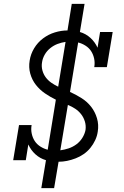

<svg xmlns="http://www.w3.org/2000/svg" viewBox="-20 -863 640 990"><path d="M193 107 217 -37Q186 -46 162.5 -67.5Q139 -89 126 -118L113 -37H48L78 -218H143Q139 -196 143.5 -174.5Q148 -153 159 -136Q170 -119 188 -107.5Q206 -96 226 -91L268 -349Q239 -363 212 -381.5Q185 -400 165 -425.5Q145 -451 136 -483.5Q127 -516 133 -551Q138 -584 156 -614Q174 -644 202 -665Q230 -686 263 -696Q296 -706 328 -706L350 -843H416L392 -698Q423 -689 446.5 -667.5Q470 -646 483 -617L496 -698H561L531 -517H466Q470 -539 465.5 -560.5Q461 -582 450 -599Q439 -616 421 -627.5Q403 -639 383 -644L341 -389Q372 -375 400.5 -357Q429 -339 449.5 -313Q470 -287 480 -253.5Q490 -220 484 -184Q481 -162 471 -140.5Q461 -119 446 -100.5Q431 -82 411.5 -68.5Q392 -55 370 -46.5Q348 -38 326 -33.5Q304 -29 282 -29L259 107ZM280 -416 318 -647Q297 -644 277 -636.5Q257 -629 239.5 -615Q222 -601 211 -582Q200 -563 197 -543Q193 -521 198.5 -500.5Q204 -480 216 -464Q228 -448 244.5 -436.5Q261 -425 280 -416ZM291 -88Q313 -91 334 -98Q355 -105 373.5 -118.5Q392 -132 404.5 -152Q417 -172 421 -193Q424 -216 417.5 -237Q411 -258 398 -274.5Q385 -291 367.5 -302.5Q350 -314 330 -322Z"/></svg>

Font: Iosevka Etoile Light
Style: Italic
Weight: 300
Italic angle: -9°
Designer: Belleve Invis
Foundry: Belleve Invis
Version: Version 22.1.2; ttfautohint (v1.8.4)